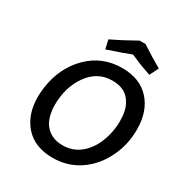

<svg xmlns="http://www.w3.org/2000/svg" viewBox="-211 -1078 1170 1239"><g transform="rotate(30 374.0 -458.0)"><path d="M374 -92Q279 -92 231 -167Q202 -222 202 -292Q202 -426 269.5 -520.5Q337 -615 447 -615Q549 -615 590 -540Q619 -495 619 -411Q619 -342 596.5 -275.5Q574 -209 536 -167Q472 -92 374 -92ZM360 10Q472 10 559 -50Q646 -110 693 -209Q741 -305 741 -420Q741 -555 667.5 -636Q594 -717 462 -717Q313 -717 210.5 -614.5Q108 -512 86 -353Q81 -313 81 -284Q81 -153 153.5 -71.5Q226 10 360 10ZM633 -766 666 -832Q601 -868 513 -926H469Q362 -866 290 -832L305 -766Q431 -808 477 -827Q550 -794 597 -779Z"/></g></svg>

Font: Brisa Sans Medium
Style: Italic
Weight: 600
Italic angle: -8°
Designer: Dalton Maag Ltd
Foundry: Dalton Maag Ltd
Version: Version 1.101;July 10, 2019;FontCreator 11.5.0.2425 64-bit